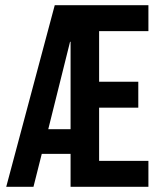

<svg xmlns="http://www.w3.org/2000/svg" viewBox="-20 -720 620 740"><path d="M252 0V-127H141L109 0H4L191 -700H552V-600H362V-405H513V-305H362V-100H552V0ZM166 -222H252V-559H250Z"/></svg>

Font: Bebas Neue
Style: Regular
Weight: 400
Designer: Ryoichi Tsunekawa
Foundry: Ryoichi Tsunekawa
Version: Version 1.400